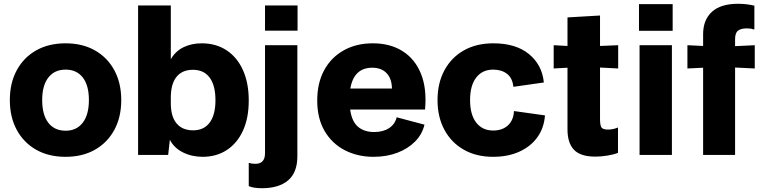

<svg xmlns="http://www.w3.org/2000/svg" viewBox="-20 -819 4031 1015"><path d="M327 10Q237 10 171 -27.5Q105 -65 68.5 -132.5Q32 -200 32 -290Q32 -380 68.5 -447.5Q105 -515 171 -552.5Q237 -590 327 -590Q416 -590 482 -552.5Q548 -515 584.5 -447.5Q621 -380 621 -290Q621 -200 584.5 -132.5Q548 -65 482 -27.5Q416 10 327 10ZM327 -128Q385 -128 417.5 -170.5Q450 -213 450 -290Q450 -368 417.5 -409.5Q385 -451 327 -451Q268 -451 235.5 -409Q203 -367 203 -290Q203 -212 235.5 -170Q268 -128 327 -128Z M710 0V-790H883V-506Q908 -549 950.5 -569.5Q993 -590 1046 -590Q1122 -590 1178 -553Q1234 -516 1264.5 -448Q1295 -380 1295 -288Q1295 -196 1265 -129.5Q1235 -63 1180 -26.5Q1125 10 1051 10Q994 10 947 -13.5Q900 -37 878 -80L869 0ZM883 -273Q883 -203 913.5 -166.5Q944 -130 1001 -130Q1058 -130 1088.5 -171Q1119 -212 1119 -289Q1119 -367 1088.5 -408.5Q1058 -450 1000 -450Q943 -450 913 -412.5Q883 -375 883 -303Z M1381 -657V-790H1553V-657ZM1365 176Q1320 176 1295 165V42Q1310 47 1330 47Q1381 47 1381 -9V-580H1552V7Q1552 93 1503 134.5Q1454 176 1365 176Z M1955 10Q1870 10 1802.5 -25Q1735 -60 1696 -126.5Q1657 -193 1657 -288Q1657 -380 1693.5 -447.5Q1730 -515 1796.5 -552.5Q1863 -590 1951 -590Q2043 -590 2108.5 -548.5Q2174 -507 2205.5 -429Q2237 -351 2227 -240H1831Q1840 -176 1873 -148.5Q1906 -121 1958 -121Q2005 -121 2036.5 -141.5Q2068 -162 2077 -199L2224 -160Q2212 -109 2174.5 -71Q2137 -33 2080.5 -11.5Q2024 10 1955 10ZM1948 -461Q1851 -461 1832 -351H2052Q2051 -404 2023.5 -432.5Q1996 -461 1948 -461Z M2587 10Q2498 10 2432 -27.5Q2366 -65 2329.5 -132.5Q2293 -200 2293 -290Q2293 -380 2329.5 -447.5Q2366 -515 2432 -552.5Q2498 -590 2588 -590Q2707 -590 2776.5 -533Q2846 -476 2855 -383L2694 -360Q2689 -407 2660 -429Q2631 -451 2587 -451Q2530 -451 2497.5 -409Q2465 -367 2465 -290Q2465 -213 2497.5 -171Q2530 -129 2587 -129Q2636 -129 2665.5 -156.5Q2695 -184 2697 -232L2861 -209Q2856 -142 2820.5 -93Q2785 -44 2725 -17Q2665 10 2587 10Z M3127 9Q3049 9 3014.5 -27Q2980 -63 2980 -135V-461L2907 -457V-580L2980 -576V-727L3152 -737V-576L3248 -580V-457L3152 -462V-190Q3152 -157 3159.5 -145.5Q3167 -134 3195 -134Q3210 -134 3224 -137.5Q3238 -141 3247 -145V-11Q3225 -2 3191 3.5Q3157 9 3127 9Z M3361 0V-580H3532V0ZM3358 -656V-797H3536V-656Z M3697 0V-461L3614 -457V-580L3697 -576V-638Q3697 -714 3743.5 -756.5Q3790 -799 3882 -799Q3906 -799 3929.5 -796Q3953 -793 3968 -789V-664H3961Q3951 -669 3929 -669Q3897 -669 3881.5 -657Q3866 -645 3866 -612V-575L3970 -580V-457L3866 -462V0Z"/></svg>

Font: BDO Grotesk ExtraBold
Style: Regular
Weight: 800
Designer: Deni Anggara
Foundry: Lokal Container
Version: Version 2.000